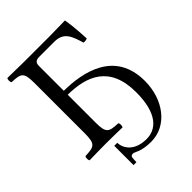

<svg xmlns="http://www.w3.org/2000/svg" viewBox="-239 -762 1071 1071"><g transform="rotate(-45 296.5 -226.5)"><path d="M549 -93C549 -330.8 339.7 -372.9 190 -374V-571C190 -595 202 -605 226 -605H346C421 -605 437 -555 458 -486C467.7 -484.8 477.3 -485.7 487 -490C482.9 -574.3 477.5 -613.2 472 -647C433 -646 352 -645 352 -645H147C147 -645 68 -646 18 -647C12 -641 12 -620 18 -614C88 -611 105 -606 105 -523V-122C105 -39 88 -34 18 -31C12 -25 12 -4 18 2C57 1 110.2 0 148 0C185.8 0 237 1 277 2C283 -4 283 -25 277 -31C207 -34 190 -39 190 -122V-343C340.5 -341.7 470 -290.3 470 -83C470 86 402 143 327 143C279 143 248 129 227 110C209 93 196 69 196 42H172V194H195C195 189 196 160 198 155C199 152 205 146 215 146C230 146 252 172 334 172C460 172 549 54 549 -93Z"/></g></svg>

Font: Libertinus Math
Style: Regular
Weight: 400
Designer: Philipp H. Poll
Foundry: Khaled Hosny
Version: Version 6.2